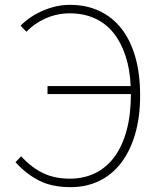

<svg xmlns="http://www.w3.org/2000/svg" viewBox="-20 -759 659 792"><path d="M65 -653Q80 -669 102 -684.5Q124 -700 150 -712Q176 -724 206 -731.5Q236 -739 268 -739Q336 -739 389.5 -714Q443 -689 480.5 -641.5Q518 -594 538 -524.5Q558 -455 558 -365Q558 -276 537.5 -206Q517 -136 479.5 -87Q442 -38 389 -12.5Q336 13 271 13Q194 13 140.5 -14.5Q87 -42 44 -90L67 -114Q110 -68 157.5 -45Q205 -22 268 -22Q326 -22 373 -45Q420 -68 452.5 -112.5Q485 -157 502.5 -222Q520 -287 520 -371H176V-404H519Q516 -474 497.5 -529.5Q479 -585 447.5 -624Q416 -663 370.5 -683.5Q325 -704 268 -704Q215 -704 168 -683Q121 -662 89 -628Z"/></svg>

Font: SpoqaHanSansJP-Thin
Style: Regular
Weight: 250
Designer: [Source Han Sans]
Ryoko NISHIZUKA  (kana & ideographs); Paul D. Hunt (Latin, Greek & Cyrillic); Wenlong ZHANG  (bopomofo
Foundry: Spoqa (http://bi.spoqa.com)
Version: Version 1.002.20150607